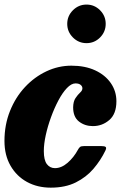

<svg xmlns="http://www.w3.org/2000/svg" viewBox="-24 -828 555 861"><path d="M498 -374Q498 -317 466.2 -289.8Q434.5 -262.5 392.5 -262.5Q356.5 -262.5 330.2 -283Q304 -303.5 304 -346.5Q304.5 -373.5 314.8 -388.5Q325 -403.5 335.2 -412.8Q345.5 -422 345.5 -432Q345.5 -441 337.5 -447.5Q329.5 -454 314.5 -454Q296 -454 276 -433Q256 -412 237.8 -377.5Q219.5 -343 204.8 -302.5Q190 -262 181.2 -222Q172.5 -182 172.5 -150.5Q172.5 -110 186.2 -92Q200 -74 222.5 -74Q251.5 -74 279 -97.8Q306.5 -121.5 325.5 -156.5Q330 -165 335 -169Q340 -173 354 -173H429.5Q445 -173 449.8 -169Q454.5 -165 448.5 -152.5Q427.5 -109 395.2 -71.2Q363 -33.5 316 -10Q269 13.5 203.5 13.5Q144 13.5 97.2 -12Q50.5 -37.5 23.2 -84.8Q-4 -132 -4 -196Q-4 -268.5 20.8 -330.2Q45.5 -392 88 -437.5Q130.5 -483 184.2 -508.2Q238 -533.5 296 -533.5Q357.5 -533.5 402.8 -512.5Q448 -491.5 473 -455.2Q498 -419 498 -374ZM364 -634.5Q328.5 -634.5 303 -660Q277.5 -685.5 277.5 -721Q277.5 -756.5 303 -782Q328.5 -807.5 364 -807.5Q399.5 -807.5 424.8 -782Q450 -756.5 450 -721Q450 -685.5 424.8 -660Q399.5 -634.5 364 -634.5Z"/></svg>

Font: Besley* Narrow Heavy
Style: Italic
Weight: 800
Width: 4
Italic angle: -13°
Designer: Owen Earl
Foundry: indestructible type*
Version: Version 3.000; ttfautohint (v1.8.3)